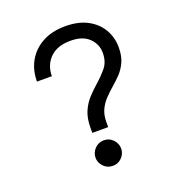

<svg xmlns="http://www.w3.org/2000/svg" viewBox="-131 -821 878 944"><g transform="rotate(-20 308.0 -349.0)"><path d="M260 -173.5V-199Q260 -250 275.2 -284.8Q290.5 -319.5 313.8 -344.8Q337 -370 361.5 -391.5Q393.5 -419.5 418.2 -449.2Q443 -479 443 -526Q443 -571.5 409.8 -603.8Q376.5 -636 313.5 -636Q244 -636 206.2 -598.8Q168.5 -561.5 168.5 -503.5H90.5Q90.5 -564 117.5 -611Q144.5 -658 194.5 -685Q244.5 -712 313.5 -712Q382 -712 429.2 -686.8Q476.5 -661.5 501.2 -619Q526 -576.5 526 -524.5Q526 -480 512 -449Q498 -418 476.2 -395.2Q454.5 -372.5 431 -352.5Q408.5 -333 388.5 -312Q368.5 -291 355.8 -264Q343 -237 343 -199V-173.5ZM300 13.5Q271.5 13.5 252.2 -6.8Q233 -27 233 -53Q233 -79 252.2 -99.5Q271.5 -120 300 -120Q329 -120 348 -99.5Q367 -79 367 -53Q367 -27 348 -6.8Q329 13.5 300 13.5Z"/></g></svg>

Font: Overpass Mono
Style: Regular
Weight: 400
Designer: Delve Withrington, Dave Bailey
Foundry: Delve Fonts LLC
Version: Version 4.000